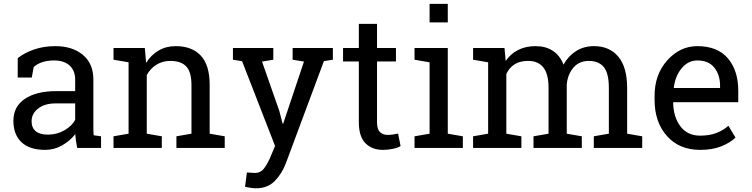

<svg xmlns="http://www.w3.org/2000/svg" viewBox="-20 -782 3974 1015"><path d="M388.2 0Q383.8 -21.5 381.3 -38.6Q378.9 -55.7 377.9 -72.8Q350.1 -37.1 308.3 -13.4Q266.6 10.3 219.2 10.3Q136.7 10.3 93.8 -30Q50.8 -70.3 50.8 -143.6Q50.8 -218.8 111.6 -259.5Q172.4 -300.3 278.3 -300.3H377.4V-361.8Q377.4 -408.2 348.1 -435.3Q318.8 -462.4 266.6 -462.4Q230.5 -462.4 202.9 -453.1Q175.3 -443.8 158.2 -427.7L147.9 -372.1H73.7V-474.6Q109.9 -503.4 161.1 -520.8Q212.4 -538.1 272.5 -538.1Q362.3 -538.1 418 -492.2Q473.6 -446.3 473.6 -360.8V-106.4Q473.6 -96.2 473.9 -86.4Q474.1 -76.7 475.1 -66.9L514.2 -61.5V0ZM233.4 -70.3Q281.2 -70.3 320.8 -93.3Q360.4 -116.2 377.4 -148.4V-235.4H274.9Q215.8 -235.4 181.4 -208Q147 -180.7 147 -141.6Q147 -106.9 168.5 -88.6Q189.9 -70.3 233.4 -70.3Z M580.1 -61.5 659.7 -75.2V-452.6L580.1 -466.3V-528.3H745.6L752.4 -449.7Q778.8 -491.7 818.6 -514.9Q858.4 -538.1 909.2 -538.1Q994.6 -538.1 1041.5 -488Q1088.4 -438 1088.4 -333.5V-75.2L1168 -61.5V0H912.6V-61.5L992.2 -75.2V-331.5Q992.2 -401.4 964.6 -430.7Q937 -460 880.4 -460Q838.9 -460 806.9 -439.9Q774.9 -419.9 755.9 -385.3V-75.2L835.4 -61.5V0H580.1Z M1739.7 -466.3 1692.4 -459 1491.2 81.1Q1471.2 134.3 1433.6 173.8Q1396 213.4 1332.5 213.4Q1321.3 213.4 1303.2 210.7Q1285.2 208 1275.4 205.6L1285.2 129.9Q1282.2 129.4 1302.5 130.9Q1322.8 132.3 1328.1 132.3Q1358.9 132.3 1377.9 105.7Q1397 79.1 1411.1 44.4L1434.1 -10.3L1259.8 -458.5L1211.4 -466.3V-528.3H1424.8V-466.3L1365.2 -456.5L1456.5 -195.8L1474.1 -128.4H1477.1L1586.9 -456.5L1526.9 -466.3V-528.3H1739.7Z M1973.1 -655.8V-528.3H2073.2V-457H1973.1V-136.2Q1973.1 -99.1 1988.5 -84Q2003.9 -68.8 2029.3 -68.8Q2042 -68.8 2057.9 -71Q2073.7 -73.2 2084.5 -75.7L2097.7 -9.8Q2084 -1 2057.6 4.6Q2031.2 10.3 2004.9 10.3Q1946.3 10.3 1911.6 -25.1Q1877 -60.5 1877 -136.2V-457H1793.5V-528.3H1877V-655.8Z M2171.4 -61.5 2251 -75.2V-452.6L2171.4 -466.3V-528.3H2347.2V-75.2L2426.8 -61.5V0H2171.4ZM2347.2 -663.6H2251V-761.7H2347.2Z M2481 -61.5 2560.5 -75.2V-452.6L2481 -466.3V-528.3H2647L2653.3 -459.5Q2678.7 -497.1 2718.8 -517.6Q2758.8 -538.1 2811.5 -538.1Q2864.3 -538.1 2902.1 -513.7Q2939.9 -489.3 2959 -440.4Q2983.9 -485.4 3024.9 -511.7Q3065.9 -538.1 3120.6 -538.1Q3201.7 -538.1 3248.5 -482.7Q3295.4 -427.2 3295.4 -315.9V-75.2L3375 -61.5V0H3119.1V-61.5L3198.7 -75.2V-316.9Q3198.7 -395 3171.9 -427.5Q3145 -460 3092.3 -460Q3042 -460 3011.5 -424.6Q2981 -389.2 2976.1 -335.4V-75.2L3055.7 -61.5V0H2800.3V-61.5L2879.9 -75.2V-316.9Q2879.9 -391.1 2852.3 -425.5Q2824.7 -460 2772.5 -460Q2728.5 -460 2700.2 -441.9Q2671.9 -423.8 2656.7 -391.1V-75.2L2736.3 -61.5V0H2481Z M3681.2 10.3Q3570.8 10.3 3505.6 -63.2Q3440.4 -136.7 3440.4 -253.9V-275.4Q3440.4 -388.2 3507.6 -463.1Q3574.7 -538.1 3666.5 -538.1Q3772.9 -538.1 3827.9 -473.6Q3882.8 -409.2 3882.8 -301.8V-241.7H3540L3538.6 -239.3Q3540 -163.1 3577.1 -114Q3614.3 -64.9 3681.2 -64.9Q3730 -64.9 3766.8 -78.9Q3803.7 -92.8 3830.6 -117.2L3868.2 -54.7Q3839.8 -27.3 3793.2 -8.5Q3746.6 10.3 3681.2 10.3ZM3666.5 -462.4Q3618.2 -462.4 3584 -421.6Q3549.8 -380.9 3542 -319.3L3543 -316.9H3786.6V-329.6Q3786.6 -386.2 3756.3 -424.3Q3726.1 -462.4 3666.5 -462.4Z"/></svg>

Font: TypoPRO Roboto Slab
Style: Regular
Weight: 400
Designer: Google
Version: Version 1.100263; 2013; ttfautohint (v0.94.20-1c74) -l 8 -r 